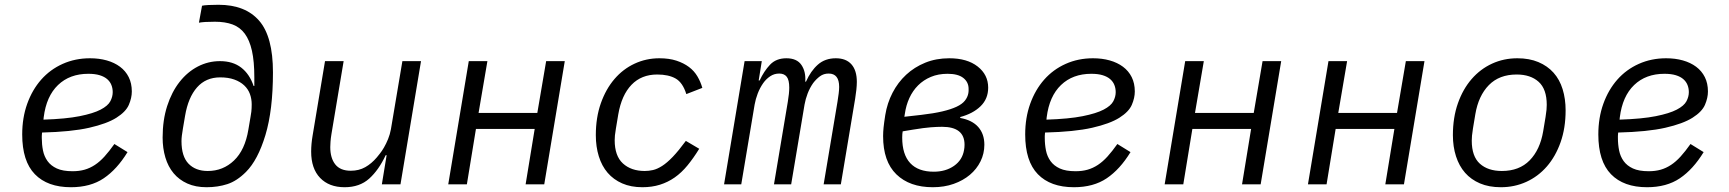

<svg xmlns="http://www.w3.org/2000/svg" viewBox="-20 -772 7240 804"><path d="M277 12Q179 12 126 -42.5Q73 -97 73 -209Q73 -279 94 -337.5Q115 -396 152.5 -438.5Q190 -481 242.5 -504.5Q295 -528 357 -528Q395 -528 427 -519Q459 -510 482.5 -492.5Q506 -475 519 -449Q532 -423 532 -389Q532 -362 519.5 -333Q507 -304 467.5 -279Q428 -254 353.5 -237Q279 -220 156 -217Q155 -209 155 -202.5Q155 -196 155 -194Q155 -167 160 -142Q165 -117 179 -97.5Q193 -78 218 -66.5Q243 -55 284 -55Q312 -55 334.5 -61.5Q357 -68 377.5 -81.5Q398 -95 417.5 -116.5Q437 -138 459 -169L514 -135Q470 -63 414.5 -25.5Q359 12 277 12ZM350 -463Q272 -463 223 -416Q174 -369 163 -281L162 -271Q256 -274 313.5 -285.5Q371 -297 401.5 -313Q432 -329 442 -348Q452 -367 452 -386Q452 -402 446.5 -416Q441 -430 429 -440.5Q417 -451 397.5 -457Q378 -463 350 -463Z M845 12Q799 12 764.5 -3.5Q730 -19 707 -46.5Q684 -74 672.5 -112.5Q661 -151 661 -196Q661 -269 680 -328Q699 -387 732 -429Q765 -471 808.5 -493.5Q852 -516 901 -516Q955 -516 990 -489Q1025 -462 1042 -412H1045V-448Q1045 -515 1035 -559.5Q1025 -604 1005 -631Q985 -658 954 -669.5Q923 -681 880 -681Q856 -681 840 -680Q824 -679 813 -677L826 -748Q834 -750 853 -751Q872 -752 895 -752Q1007 -752 1065 -685.5Q1123 -619 1123 -469Q1123 -311 1091.5 -206.5Q1060 -102 1010 -52Q972 -14 932 -1Q892 12 845 12ZM850 -56Q914 -56 960 -100Q1006 -144 1020 -229L1029 -282Q1031 -291 1032.5 -304.5Q1034 -318 1034 -335Q1034 -358 1026.5 -378.5Q1019 -399 1002.5 -414.5Q986 -430 961 -439Q936 -448 902 -448Q842 -448 805 -406Q768 -364 755 -287L746 -234Q743 -216 741.5 -204Q740 -192 740 -181Q740 -117 769.5 -86.5Q799 -56 850 -56Z M1599 -122H1595Q1566 -60 1526 -24Q1486 12 1423 12Q1358 12 1320.5 -27Q1283 -66 1283 -137Q1283 -169 1289 -204L1341 -516H1419L1368 -211Q1365 -193 1364 -178.5Q1363 -164 1363 -156Q1363 -110 1384 -83.5Q1405 -57 1449 -57Q1483 -57 1509.5 -72Q1536 -87 1558 -113Q1562 -118 1570.5 -128.5Q1579 -139 1588 -154.5Q1597 -170 1605 -189.5Q1613 -209 1617 -231L1665 -516H1743L1657 0H1579Z M1943 -516H2021L1984 -299H2230L2267 -516H2345L2259 0H2181L2219 -232H1973L1935 0H1857Z M2670 12Q2622 12 2585.5 -4Q2549 -20 2524.5 -48.5Q2500 -77 2487.5 -117.5Q2475 -158 2475 -206Q2475 -280 2496 -339.5Q2517 -399 2553 -441Q2589 -483 2637.5 -505.5Q2686 -528 2741 -528Q2782 -528 2812.5 -518Q2843 -508 2865 -491.5Q2887 -475 2900.5 -452Q2914 -429 2921 -404L2854 -378Q2839 -426 2809.5 -443Q2780 -460 2732 -460Q2666 -460 2624.5 -417Q2583 -374 2569 -293L2559 -233Q2556 -215 2555 -205Q2554 -195 2554 -185Q2554 -119 2588.5 -87.5Q2623 -56 2680 -56Q2697 -56 2714.5 -60Q2732 -64 2752.5 -77Q2773 -90 2797 -115Q2821 -140 2852 -182L2908 -149Q2884 -110 2859 -79.5Q2834 -49 2805.5 -29Q2777 -9 2743.5 1.5Q2710 12 2670 12Z M3012 0 3098 -516H3170L3157 -435H3161Q3179 -474 3204.5 -501Q3230 -528 3273 -528Q3317 -528 3336 -500Q3355 -472 3352 -430H3355Q3375 -475 3405 -501.5Q3435 -528 3480 -528Q3523 -528 3545.5 -502.5Q3568 -477 3568 -429Q3568 -415 3566 -396Q3564 -377 3561 -359L3501 0H3429L3487 -346Q3490 -364 3492 -380.5Q3494 -397 3494 -408Q3494 -464 3450 -464Q3429 -464 3413.5 -452.5Q3398 -441 3385 -424Q3371 -404 3362 -380.5Q3353 -357 3349 -334L3293 0H3221L3279 -346Q3285 -382 3285 -405Q3285 -437 3274.5 -450.5Q3264 -464 3243 -464Q3222 -464 3205 -452.5Q3188 -441 3176 -424Q3162 -404 3153 -380.5Q3144 -357 3140 -334L3084 0Z M3886 12Q3789 12 3733.5 -42Q3678 -96 3678 -202Q3678 -219 3680 -238.5Q3682 -258 3687 -290Q3695 -340 3717.5 -383.5Q3740 -427 3774.5 -459Q3809 -491 3854.5 -509.5Q3900 -528 3955 -528Q4030 -528 4074 -493.5Q4118 -459 4118 -405Q4118 -358 4086 -327Q4054 -296 4001 -282V-278Q4051 -269 4076.5 -240Q4102 -211 4102 -166Q4102 -129 4086 -96.5Q4070 -64 4041.5 -40Q4013 -16 3973.5 -2Q3934 12 3886 12ZM3890 -53Q3940 -53 3975 -77.5Q4010 -102 4017 -144Q4018 -149 4018.5 -154.5Q4019 -160 4019 -166Q4019 -241 3925 -241Q3905 -241 3878 -239Q3851 -237 3802 -229L3760 -222Q3759 -217 3758.5 -210.5Q3758 -204 3758 -196Q3758 -125 3791.5 -89Q3825 -53 3890 -53ZM3838 -291Q3890 -297 3926 -305.5Q3962 -314 3985.5 -325Q4009 -336 4020.5 -350.5Q4032 -365 4035 -382Q4036 -387 4036 -391Q4036 -395 4036 -400Q4036 -428 4014 -445.5Q3992 -463 3948 -463Q3909 -463 3878 -450Q3847 -437 3824.5 -414.5Q3802 -392 3788 -361.5Q3774 -331 3769 -295L3767 -283Z M4477 12Q4379 12 4326 -42.5Q4273 -97 4273 -209Q4273 -279 4294 -337.5Q4315 -396 4352.5 -438.5Q4390 -481 4442.5 -504.5Q4495 -528 4557 -528Q4595 -528 4627 -519Q4659 -510 4682.5 -492.5Q4706 -475 4719 -449Q4732 -423 4732 -389Q4732 -362 4719.5 -333Q4707 -304 4667.5 -279Q4628 -254 4553.5 -237Q4479 -220 4356 -217Q4355 -209 4355 -202.5Q4355 -196 4355 -194Q4355 -167 4360 -142Q4365 -117 4379 -97.5Q4393 -78 4418 -66.5Q4443 -55 4484 -55Q4512 -55 4534.5 -61.5Q4557 -68 4577.5 -81.5Q4598 -95 4617.5 -116.5Q4637 -138 4659 -169L4714 -135Q4670 -63 4614.5 -25.5Q4559 12 4477 12ZM4550 -463Q4472 -463 4423 -416Q4374 -369 4363 -281L4362 -271Q4456 -274 4513.5 -285.5Q4571 -297 4601.5 -313Q4632 -329 4642 -348Q4652 -367 4652 -386Q4652 -402 4646.5 -416Q4641 -430 4629 -440.5Q4617 -451 4597.5 -457Q4578 -463 4550 -463Z M4943 -516H5021L4984 -299H5230L5267 -516H5345L5259 0H5181L5219 -232H4973L4935 0H4857Z M5543 -516H5621L5584 -299H5830L5867 -516H5945L5859 0H5781L5819 -232H5573L5535 0H5457Z M6265 12Q6215 12 6177.5 -4Q6140 -20 6115 -48.5Q6090 -77 6077 -117.5Q6064 -158 6064 -206Q6064 -280 6085 -339.5Q6106 -399 6142.5 -441Q6179 -483 6228 -505.5Q6277 -528 6334 -528Q6384 -528 6422 -512Q6460 -496 6485.5 -467.5Q6511 -439 6523.5 -398.5Q6536 -358 6536 -310Q6536 -236 6515 -176.5Q6494 -117 6457.5 -75Q6421 -33 6371.5 -10.5Q6322 12 6265 12ZM6269 -56Q6342 -56 6385.5 -100.5Q6429 -145 6442 -222L6452 -282Q6455 -300 6456 -312Q6457 -324 6457 -333Q6457 -399 6423 -429.5Q6389 -460 6331 -460Q6258 -460 6214.5 -415.5Q6171 -371 6158 -294L6148 -234Q6145 -216 6144 -204Q6143 -192 6143 -183Q6143 -117 6177 -86.5Q6211 -56 6269 -56Z M6877 12Q6779 12 6726 -42.5Q6673 -97 6673 -209Q6673 -279 6694 -337.5Q6715 -396 6752.5 -438.5Q6790 -481 6842.5 -504.5Q6895 -528 6957 -528Q6995 -528 7027 -519Q7059 -510 7082.5 -492.5Q7106 -475 7119 -449Q7132 -423 7132 -389Q7132 -362 7119.5 -333Q7107 -304 7067.5 -279Q7028 -254 6953.5 -237Q6879 -220 6756 -217Q6755 -209 6755 -202.5Q6755 -196 6755 -194Q6755 -167 6760 -142Q6765 -117 6779 -97.5Q6793 -78 6818 -66.5Q6843 -55 6884 -55Q6912 -55 6934.5 -61.5Q6957 -68 6977.5 -81.5Q6998 -95 7017.5 -116.5Q7037 -138 7059 -169L7114 -135Q7070 -63 7014.5 -25.5Q6959 12 6877 12ZM6950 -463Q6872 -463 6823 -416Q6774 -369 6763 -281L6762 -271Q6856 -274 6913.5 -285.5Q6971 -297 7001.5 -313Q7032 -329 7042 -348Q7052 -367 7052 -386Q7052 -402 7046.5 -416Q7041 -430 7029 -440.5Q7017 -451 6997.5 -457Q6978 -463 6950 -463Z"/></svg>

Font: IBM Plex Mono
Style: Italic
Weight: 400
Italic angle: -9°
Monospace: yes
Designer: Mike Abbink, Paul van der Laan, Pieter van Rosmalen
Foundry: Bold Monday
Version: Version 2.3